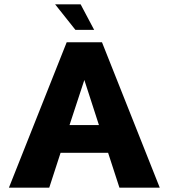

<svg xmlns="http://www.w3.org/2000/svg" viewBox="-20 -861 774 881"><path d="M448 -667H286L21 0H206L258 -160H476L528 0H713ZM299 -287 367 -494 434 -287ZM350 -841H233L326 -724H412Z"/></svg>

Font: Maven Pro
Style: Black
Weight: 900
Designer: Joe Prince
Foundry: Joe Prince
Version: Version 1.003